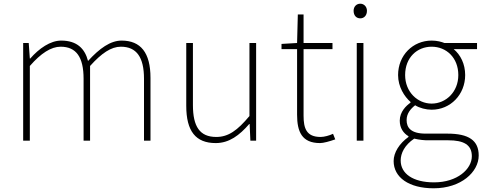

<svg xmlns="http://www.w3.org/2000/svg" viewBox="-20 -759 2615 1036"><path d="M105 0H141V-403C201 -472 256 -507 307 -507C392 -507 431 -450 431 -334V0H466V-403C528 -472 580 -507 632 -507C717 -507 757 -450 757 -334V0H792V-339C792 -475 739 -540 636 -540C576 -540 517 -498 455 -430C438 -496 396 -540 310 -540C252 -540 191 -498 143 -443H141L135 -527H105Z M1144 13C1217 13 1272 -29 1325 -90H1327L1331 0H1362V-527H1326V-133C1261 -55 1212 -20 1147 -20C1058 -20 1021 -76 1021 -192V-527H985V-188C985 -51 1036 13 1144 13Z M1707 13C1725 13 1758 4 1789 -7L1777 -37C1758 -28 1730 -20 1710 -20C1633 -20 1618 -67 1618 -135V-494H1774V-527H1618V-681H1587L1583 -527L1499 -522V-494H1583V-140C1583 -48 1609 13 1707 13Z M1905 0H1941V-527H1905ZM1924 -660C1944 -660 1960 -675 1960 -701C1960 -723 1944 -739 1924 -739C1903 -739 1888 -723 1888 -701C1888 -675 1903 -660 1924 -660Z M2320 257C2468 257 2563 169 2563 80C2563 -1 2510 -38 2394 -38H2277C2196 -38 2174 -71 2174 -111C2174 -147 2196 -172 2220 -191C2244 -176 2279 -167 2309 -167C2411 -167 2490 -249 2490 -354C2490 -414 2465 -463 2428 -494H2554V-527H2378C2363 -533 2339 -540 2309 -540C2208 -540 2128 -461 2128 -354C2128 -290 2162 -238 2195 -209V-205C2172 -189 2137 -156 2137 -108C2137 -68 2157 -40 2184 -24V-20C2135 15 2104 64 2104 110C2104 198 2186 257 2320 257ZM2309 -200C2233 -200 2166 -263 2166 -354C2166 -449 2231 -507 2309 -507C2388 -507 2453 -448 2453 -354C2453 -263 2386 -200 2309 -200ZM2322 225C2207 225 2142 177 2142 107C2142 68 2163 24 2215 -11C2244 -4 2272 -2 2279 -2H2399C2482 -2 2526 22 2526 84C2526 153 2448 225 2322 225Z"/></svg>

Font: Noto Sans CJK SC Thin
Style: Regular
Weight: 100
Designer: Ryoko NISHIZUKA 西塚涼子 (kana, bopomofo & ideographs); Paul D. Hunt (Latin, Greek & Cyrillic); Sandoll Communications 산돌커뮤니
Foundry: Adobe
Version: Version 2.004;hotconv 1.0.118;makeotfexe 2.5.65603